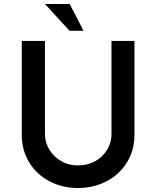

<svg xmlns="http://www.w3.org/2000/svg" viewBox="-20 -933 781 961"><path d="M205 -262Q205 -219 227.5 -183Q250 -147 287 -126Q324 -105 370 -105Q418 -105 456 -126Q494 -147 516 -183Q538 -219 538 -262V-728H653V-259Q653 -180 615 -119.5Q577 -59 513 -25.5Q449 8 370 8Q292 8 228 -25.5Q164 -59 126.5 -119.5Q89 -180 89 -259V-728H205ZM205 -913H329L398 -779H328Z"/></svg>

Font: Josefin Sans Thin SemiBold
Style: Regular
Weight: 600
Version: Version 2.000